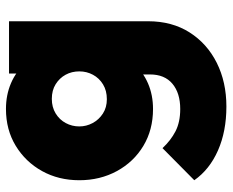

<svg xmlns="http://www.w3.org/2000/svg" viewBox="-86 -452 761 628"><g transform="rotate(-90 294.0 -138.5)"><path d="M259 222Q178 222 115.5 194.5Q53 167 18 117L123 13Q148 40 178 55.5Q208 71 251 71Q303 71 333.5 45.5Q364 20 364 -28V-155L392 -261L367 -366V-489H538V-34Q538 44 501.5 101.5Q465 159 402 190.5Q339 222 259 222ZM251 -18Q183 -18 130.5 -49.5Q78 -81 48 -136Q18 -191 18 -259Q18 -327 48 -381Q78 -435 130.5 -467Q183 -499 251 -499Q297 -499 335.5 -482.5Q374 -466 398 -436.5Q422 -407 428 -368V-149Q422 -110 397.5 -80.5Q373 -51 335 -34.5Q297 -18 251 -18ZM283 -169Q311 -169 331.5 -181.5Q352 -194 363 -214.5Q374 -235 374 -259Q374 -284 363 -304Q352 -324 332 -336.5Q312 -349 284 -349Q257 -349 236.5 -336.5Q216 -324 205 -303.5Q194 -283 194 -259Q194 -236 205 -215.5Q216 -195 236 -182Q256 -169 283 -169Z"/></g></svg>

Font: Outfit Thin ExtraBold
Style: Regular
Weight: 800
Version: Version 1.100;gftools[0.9.27]